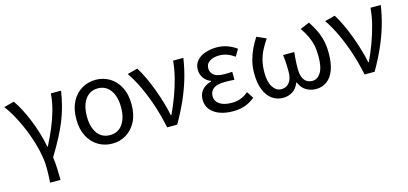

<svg xmlns="http://www.w3.org/2000/svg" viewBox="-64 -1008 3526 1658"><g transform="rotate(-15 1698.5 -179.0)"><path d="M220 199.6Q222.1 174.3 223 155.4Q223.9 136.4 224.3 115.4Q224.7 94.4 224.7 64.7Q224.7 -3.1 206.2 -84.2Q187.7 -165.4 156.7 -248Q125.8 -330.6 87 -404.8Q48.3 -479 6.8 -533L98.3 -556.8Q123.6 -521.5 150.4 -470.9Q177.2 -420.3 201.7 -360.3Q226.2 -300.2 246 -235.8Q265.9 -171.3 277.6 -107.7H282.6Q317.9 -176.3 348.3 -247.8Q378.7 -319.3 399.6 -393.6Q420.4 -467.8 426.3 -543.4H517.5Q506.7 -474.4 490.6 -412.2Q474.5 -349.9 449.5 -287.3Q424.4 -224.7 388.3 -155.7Q352.3 -86.8 302.1 -5Q308.7 43.5 311.1 97.8Q313.5 152.2 313.5 199.6Z M828.1 13.4Q760.4 13.4 703.9 -20Q647.4 -53.3 614 -117Q580.6 -180.6 580.6 -271Q580.6 -362.5 614 -426.3Q647.4 -490 703.9 -523.4Q760.4 -556.8 828.1 -556.8Q896.2 -556.8 952.2 -523.4Q1008.2 -490 1041.6 -426.3Q1075 -362.5 1075 -271Q1075 -180.6 1041.6 -117Q1008.2 -53.3 952.2 -20Q896.2 13.4 828.1 13.4ZM828.1 -62.9Q900.7 -62.9 940.7 -119.5Q980.8 -176.2 980.8 -271Q980.8 -333.8 962.9 -380.8Q945 -427.8 910.8 -454.2Q876.7 -480.5 828.1 -480.5Q779.8 -480.5 745.2 -454.2Q710.6 -427.8 692.7 -380.8Q674.8 -333.8 674.8 -271Q674.8 -176.2 714.8 -119.5Q754.9 -62.9 828.1 -62.9Z M1320.1 0Q1299.9 -99.9 1268.8 -195.8Q1237.7 -291.6 1197.8 -377.8Q1158 -464 1110.8 -533L1202.3 -556.8Q1230.4 -512.7 1257 -455.8Q1283.7 -398.9 1307 -336.2Q1330.3 -273.4 1348.7 -211.1Q1367.2 -148.8 1378.3 -93.2H1383.3Q1416.4 -162.9 1444.7 -238.9Q1473.1 -314.8 1492.9 -392.5Q1512.7 -470.2 1518.9 -543.4H1610.5Q1596.5 -448.5 1570.1 -360.3Q1543.7 -272.1 1504.6 -184.2Q1465.5 -96.2 1410.1 0Z M1906.9 13.4Q1840 13.4 1788 -6.1Q1736 -25.6 1706.8 -62.4Q1677.6 -99.1 1677.6 -149.6Q1677.6 -188.8 1692.7 -215.9Q1707.9 -243 1733.6 -260Q1759.3 -277 1790.2 -284.4V-289.4Q1748.5 -305.2 1726.4 -338.7Q1704.2 -372.2 1704.2 -410.5Q1704.2 -460.1 1732.8 -492.5Q1761.4 -524.8 1808.5 -540.8Q1855.5 -556.8 1911.4 -556.8Q1960.6 -556.8 2004.9 -540.9Q2049.3 -524.9 2086.8 -497.6L2050.5 -436Q2018.8 -458.9 1985.2 -471.2Q1951.6 -483.6 1914.1 -483.6Q1863.9 -483.6 1829.3 -462.4Q1794.7 -441.2 1794.7 -399.5Q1794.7 -362.5 1824.4 -339Q1854 -315.5 1919.3 -315.5Q1935.5 -315.5 1951.7 -316.3Q1967.9 -317.2 1987.5 -318.2V-246.5Q1963.7 -248.5 1943.4 -249.1Q1923.1 -249.7 1902.5 -249.7Q1835.9 -249.7 1802.3 -226.5Q1768.6 -203.3 1768.6 -157.8Q1768.6 -112.1 1808 -86Q1847.4 -59.8 1916.4 -59.8Q1955.7 -59.8 1991.5 -72.1Q2027.3 -84.5 2065 -115.2L2104.5 -54.4Q2055.6 -16.3 2009.6 -1.4Q1963.6 13.4 1906.9 13.4Z M2354.6 13.4Q2301.5 13.4 2258.7 -16.6Q2215.9 -46.6 2191.2 -106.6Q2166.4 -166.6 2166.4 -255.8Q2166.4 -313.6 2179.7 -366Q2193.1 -418.4 2215.6 -466.5Q2238.2 -514.6 2266.4 -556.8L2349.7 -519.4Q2319 -475.2 2297.6 -432.5Q2276.1 -389.8 2264.9 -343.1Q2253.7 -296.3 2253.7 -239.7Q2253.7 -155 2283.8 -109Q2314 -62.9 2359.3 -62.9Q2385.8 -62.9 2408 -75.9Q2430.2 -89 2444 -118.5Q2457.8 -148 2457.8 -198.1Q2457.8 -220.8 2457 -243.2Q2456.2 -265.6 2454.4 -290.5Q2452.7 -315.5 2448.9 -344.2H2548.7Q2545.9 -315.5 2543.9 -290.5Q2541.9 -265.6 2541.1 -243.2Q2540.4 -220.8 2540.4 -198.1Q2540.4 -146.4 2553.8 -116.9Q2567.2 -87.4 2589.3 -75.1Q2611.4 -62.9 2637.1 -62.9Q2682.6 -62.9 2712 -109.6Q2741.5 -156.3 2741.5 -253.9Q2741.5 -309.9 2732.5 -353Q2723.4 -396.1 2704.3 -436.3Q2685.1 -476.6 2654.4 -522.2L2736.9 -556.8Q2766.2 -513.3 2787.9 -468.7Q2809.7 -424.1 2821.9 -373.1Q2834.1 -322.1 2834.1 -258.6Q2834.1 -167.9 2811.2 -107.5Q2788.4 -47.2 2746.7 -16.9Q2705 13.4 2649.3 13.4Q2602.5 13.4 2562.3 -10Q2522.1 -33.4 2501.2 -85.2H2497.2Q2477.2 -33.4 2439 -10Q2400.7 13.4 2354.6 13.4Z M3085.1 0Q3064.9 -99.9 3033.8 -195.8Q3002.7 -291.6 2962.8 -377.8Q2923 -464 2875.8 -533L2967.3 -556.8Q2995.4 -512.7 3022 -455.8Q3048.7 -398.9 3072 -336.2Q3095.3 -273.4 3113.7 -211.1Q3132.2 -148.8 3143.3 -93.2H3148.3Q3181.4 -162.9 3209.7 -238.9Q3238.1 -314.8 3257.9 -392.5Q3277.7 -470.2 3283.9 -543.4H3375.5Q3361.5 -448.5 3335.1 -360.3Q3308.7 -272.1 3269.6 -184.2Q3230.5 -96.2 3175.1 0Z"/></g></svg>

Font: Noto Sans TC Thin
Style: Regular
Weight: 100
Designer: Ryoko NISHIZUKA 西塚涼子 (kana, bopomofo & ideographs); Paul D. Hunt (Latin, Greek & Cyrillic); Sandoll Communications 산돌커뮤니
Foundry: Adobe
Version: Version 2.004-H2;hotconv 1.0.118;makeotfexe 2.5.65603